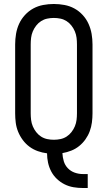

<svg xmlns="http://www.w3.org/2000/svg" viewBox="-20 -763 540 963"><path d="M396 180Q372 180 348.5 176Q325 172 304 161.5Q283 151 265.5 134.5Q248 118 237 97Q226 76 221 53Q216 30 216 6Q192 3 169.5 -5Q147 -13 128 -27Q109 -41 94.5 -60.5Q80 -80 71 -102Q62 -124 59 -147.5Q56 -171 56 -195V-540Q56 -567 60.5 -593.5Q65 -620 76 -644Q87 -668 105.5 -688Q124 -708 147 -720.5Q170 -733 196.5 -738Q223 -743 250 -743Q277 -743 303.5 -738Q330 -733 353 -720.5Q376 -708 394.5 -688Q413 -668 424 -643.5Q435 -619 439.5 -593Q444 -567 444 -540V-195Q444 -172 441 -149Q438 -126 430 -104.5Q422 -83 408.5 -64Q395 -45 377 -30.5Q359 -16 337.5 -7.5Q316 1 293 5Q294 26 300 46Q306 66 320.5 81Q335 96 355 103Q375 110 396 110H420V180ZM250 -62Q267 -62 283.5 -65.5Q300 -69 314 -78Q328 -87 338.5 -100.5Q349 -114 355.5 -129.5Q362 -145 364 -161.5Q366 -178 366 -195V-540Q366 -557 364 -573.5Q362 -590 355.5 -605.5Q349 -621 338.5 -634.5Q328 -648 314 -657Q300 -666 283.5 -669.5Q267 -673 250 -673Q233 -673 216.5 -669.5Q200 -666 186 -657Q172 -648 161.5 -634.5Q151 -621 144.5 -605.5Q138 -590 136 -573.5Q134 -557 134 -540V-195Q134 -178 136 -161.5Q138 -145 144.5 -129.5Q151 -114 161.5 -100.5Q172 -87 186 -78Q200 -69 216.5 -65.5Q233 -62 250 -62Z"/></svg>

Font: Iosevka Term
Style: Regular
Weight: 400
Monospace: yes
Designer: Belleve Invis
Foundry: Belleve Invis
Version: Version 30.0.1